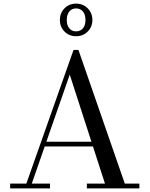

<svg xmlns="http://www.w3.org/2000/svg" viewBox="-20 -1040 826 1060"><path d="M222 -231.5V-257.5H548V-231.5ZM413 -764.5 669 -26.5H749.5V0H459.5V-26.5H559.5L365 -628L155.5 -26.5H256V0H36V-26.5H125.5L386 -764.5ZM400 -840Q362 -840 336.2 -865.8Q310.5 -891.5 310.5 -929.5Q310.5 -968 336.2 -994Q362 -1020 400 -1020Q438.5 -1020 464.2 -994Q490 -968 490 -929.5Q490 -891.5 464.2 -865.8Q438.5 -840 400 -840ZM400 -867Q416.5 -867 428.2 -875Q440 -883 446 -897.2Q452 -911.5 452 -929.5Q452 -948 446 -962.5Q440 -977 428.2 -985.2Q416.5 -993.5 400 -993.5Q383.5 -993.5 372 -985.2Q360.5 -977 354.5 -962.5Q348.5 -948 348.5 -929.5Q348.5 -911.5 354.5 -897.2Q360.5 -883 372 -875Q383.5 -867 400 -867Z"/></svg>

Font: Bodoni Moda 9pt
Style: Regular
Weight: 400
Designer: Owen Earl
Foundry: indestructible type
Version: Version 2.005